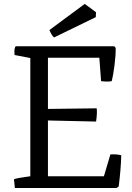

<svg xmlns="http://www.w3.org/2000/svg" viewBox="-20 -938 660 958"><path d="M249.5 -751Q236.8 -762.7 226.6 -788.1L402.8 -918.5L459 -877L458 -852.5ZM54.2 0 49.8 -43.9Q67.9 -50.3 131.3 -58.6V-648.4L52.7 -663.6Q51.8 -667 51.8 -680.7Q51.8 -696.3 57.6 -707H550.3L557.1 -699.2Q558.1 -665.5 551.3 -612.3Q544.4 -559.1 537.6 -533.2Q518.6 -528.8 484.4 -533.2L475.6 -649.9H219.2V-394.5L462.4 -397.5Q465.8 -377.4 459.5 -331.5L219.2 -336.9V-58.6H498.5L530.8 -167.5Q564.5 -169.4 585 -163.1Q583.5 -96.7 572.3 -7.8L562 0Z"/></svg>

Font: Fjord
Style: One
Weight: 400
Designer: Viktoriya Grabowska
Foundry: Viktoriya Grabowska
Version: Version 1.002